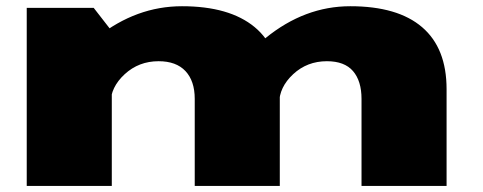

<svg xmlns="http://www.w3.org/2000/svg" viewBox="-20 -612 1590 632"><path d="M68 0H348V-509.5L288.5 -586H68ZM621 0H901V-318.5Q901 -454.5 818 -523Q735 -591.5 579 -591.5Q429 -591.5 300.5 -490Q172 -388.5 172 -301L344 -271.5Q344 -325 390.5 -367.8Q437 -410.5 502 -410.5Q560 -410.5 590.5 -378Q621 -345.5 621 -286.5ZM1170 0H1450V-318.5Q1450 -453.5 1369.5 -522.5Q1289 -591.5 1133 -591.5Q983 -591.5 854.5 -487Q726 -382.5 726 -301L899 -271.5Q899 -325 945 -367.8Q991 -410.5 1056 -410.5Q1114 -410.5 1142 -378Q1170 -345.5 1170 -286.5Z"/></svg>

Font: Anybody ExtraExpanded Black
Style: Regular
Weight: 900
Width: 8
Version: Version 1.113;gftools[0.9.25]